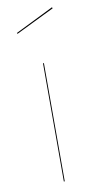

<svg xmlns="http://www.w3.org/2000/svg" viewBox="-86 -787 425 827"><g transform="rotate(-10 126.5 -374.0)"><path d="M128 0H124V-517H128ZM206 -743 38 -661 36 -665 204 -748Z"/></g></svg>

Font: FiraGO Four
Style: Regular
Weight: 100
Designer: bBox Type
Foundry: bBox Type GmbH
Version: Version 1.001